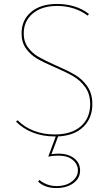

<svg xmlns="http://www.w3.org/2000/svg" viewBox="-20 -683 554 971"><path d="M274 7 240 97Q258 94 275 94Q325 94 355 117.5Q385 141 385 179Q385 219 351 243.5Q317 268 264 268Q208 268 173 236L179 227Q217 258 266 258Q314 258 344 234.5Q374 211 374 179Q374 148 348 126Q322 104 275 104Q249 104 224 109L262 7H256Q197 7 146.5 -12.5Q96 -32 61 -68L69 -75Q103 -40 151.5 -21.5Q200 -3 256 -3Q342 -3 389 -44.5Q436 -86 436 -156Q436 -207 411.5 -241.5Q387 -276 351 -297Q315 -318 257 -343Q201 -367 167.5 -386.5Q134 -406 111.5 -437.5Q89 -469 89 -514Q89 -581 137 -622Q185 -663 269 -663Q316 -663 357.5 -650Q399 -637 430 -612L423 -604Q394 -627 354 -640Q314 -653 269 -653Q191 -653 145.5 -614.5Q100 -576 100 -514Q100 -472 122 -442.5Q144 -413 175.5 -395Q207 -377 263 -352Q323 -326 359.5 -304.5Q396 -283 421.5 -246.5Q447 -210 447 -156Q447 -86 401.5 -41.5Q356 3 274 7Z"/></svg>

Font: Ysabeau Hairline
Style: Regular
Weight: 100
Designer: Christian Thalmann (Catharsis Fonts)
Version: Version 0.003